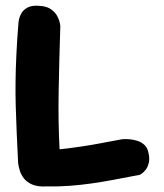

<svg xmlns="http://www.w3.org/2000/svg" viewBox="-20 -671 590 689"><path d="M145.5 -2Q115.5 -0.5 96.1 -8.6Q76.8 -16.8 66 -30.6Q55.2 -44.5 50.8 -59.6Q46.2 -74.8 45 -86.8Q42 -144.8 40 -193.2Q38 -241.8 36.6 -286.4Q35.2 -331 35.8 -377Q36.2 -423 38.8 -475.4Q41.2 -527.8 46.5 -591.8Q46.5 -591.8 48.1 -601.2Q49.8 -610.8 56.5 -623Q63.2 -635.2 78.8 -643.9Q94.2 -652.5 122.8 -650Q149 -648.2 164 -637Q179 -625.8 185.9 -612.4Q192.8 -599 194.6 -588.9Q196.5 -578.8 196.5 -578.8Q192.5 -454 190.5 -344Q188.5 -234 193.8 -135.2Q237.2 -140 273.2 -145.4Q309.2 -150.8 344 -157.5Q378.8 -164.2 417.2 -171.2Q417.2 -171.2 425.4 -171.8Q433.5 -172.2 446.1 -171.1Q458.8 -170 472.1 -165.9Q485.5 -161.8 496.5 -152.6Q507.5 -143.5 511.5 -127.8Q518 -104.2 514.2 -88Q510.5 -71.8 503 -62.1Q495.5 -52.5 488.9 -48.1Q482.2 -43.8 482.2 -43.8Q433.5 -34.5 391.5 -26.5Q349.5 -18.5 309.8 -12.9Q270 -7.2 230.1 -4.2Q190.2 -1.2 145.5 -2Z"/></svg>

Font: Sour Gummy Black
Style: Regular
Weight: 900
Version: Version 1.000